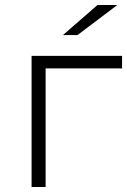

<svg xmlns="http://www.w3.org/2000/svg" viewBox="-20 -746 507 766"><path d="M162 0H106V-523H467V-473H162ZM231 -606 369 -726H448L289 -606Z"/></svg>

Font: Montserrat-Alt1 Light
Style: Regular
Weight: 300
Designer: Differentunic
Foundry: Differentunic
Version: Version 7.222